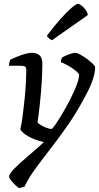

<svg xmlns="http://www.w3.org/2000/svg" viewBox="-20 -773 512 993"><path d="M79 200Q61 188 44 168.5Q27 149 27 141Q27 126 55 98Q83 70 125 34.5Q167 -1 207 -38Q184 -43 159 -52.5Q134 -62 114 -75.5Q94 -89 85 -103Q92 -133 97.5 -175.5Q103 -218 107.5 -263Q112 -308 114 -346.5Q116 -385 116 -408Q116 -425 109 -429Q102 -433 88 -433H26Q26 -441 29 -451Q32 -461 34 -465Q49 -472 70 -480.5Q91 -489 111 -494.5Q131 -500 144 -500Q199 -500 199 -445Q199 -401 195.5 -345Q192 -289 186 -234.5Q180 -180 174 -140Q179 -133 193 -125Q207 -117 222 -111.5Q237 -106 246 -106Q251 -106 266.5 -128.5Q282 -151 302.5 -185.5Q323 -220 343 -259Q363 -298 376 -332Q389 -366 389 -386Q389 -392 377.5 -402Q366 -412 350 -422.5Q334 -433 318.5 -441Q303 -449 295 -451Q295 -466 301 -475Q309 -481 322.5 -486.5Q336 -492 349 -496Q362 -500 369 -500Q378 -500 394.5 -491Q411 -482 429 -469Q447 -456 459.5 -443.5Q472 -431 472 -425Q472 -399 460 -362Q448 -325 426 -285Q382 -200 335 -132Q288 -64 244 -7.5Q200 49 164 98Q128 147 107 192ZM249 -565Q241 -568 232.5 -575.5Q224 -583 223 -589Q259 -637 292 -674Q325 -711 349.5 -732Q374 -753 383 -753Q390 -753 402 -744Q414 -735 423.5 -721.5Q433 -708 434 -695Z"/></svg>

Font: Texturina
Style: Italic
Weight: 400
Italic angle: -11°
Designer: Guillermo Torres Carreño
Foundry: Omnibus-Type
Version: Version 1.002; ttfautohint (v1.8.3)